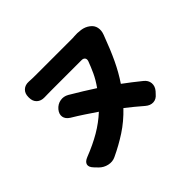

<svg xmlns="http://www.w3.org/2000/svg" viewBox="-164 -1005 1328 1328"><g transform="rotate(-45 500.0 -341.0)"><path d="M251 -460Q274 -487 306.5 -493Q339 -499 369 -482Q416 -454 459.5 -427.5Q503 -401 544 -374Q578 -422 598 -465.5Q618 -509 633 -550Q638 -567 630 -577Q622 -587 605 -587Q568 -587 518 -587Q468 -587 413.5 -587Q359 -587 306 -587Q290 -587 268 -586.5Q246 -586 242 -586Q207 -585 185.5 -605Q164 -625 164 -660V-667Q164 -702 185.5 -722Q207 -742 242 -740Q250 -739 272 -738.5Q294 -738 306 -738Q345 -738 399 -738Q453 -738 508 -738Q563 -738 606 -738Q649 -738 667 -738Q667 -738 673 -738Q679 -738 683 -739Q715 -742 750 -737Q785 -732 811 -712Q837 -693 843 -664Q849 -635 837 -604Q837 -603 835.5 -599.5Q834 -596 834 -596Q797 -496 761 -420Q725 -344 681 -279Q742 -234 805 -183Q833 -161 835.5 -130.5Q838 -100 815 -73L801 -58Q779 -31 749.5 -29.5Q720 -28 693 -51Q634 -102 575 -148Q511 -81 440.5 -35Q370 11 291 48Q260 63 224.5 55Q189 47 164 22L140 -3Q115 -29 120.5 -50.5Q126 -72 159 -85Q246 -119 313.5 -158.5Q381 -198 437 -250Q396 -278 354.5 -305.5Q313 -333 268 -360Q238 -379 233.5 -406Q229 -433 251 -460Z"/></g></svg>

Font: Chiron GoRound TC H
Style: Regular
Weight: 900
Designer: Ryoko NISHIZUKA 西塚涼子 (kana, bopomofo & ideographs); Paul D. Hunt (Latin, Greek & Cyrillic); Sandoll Communications 산돌커뮤니
Foundry: Adobe
Version: Version 1.000;hotconv 1.1.1;makeotfexe 2.6.0